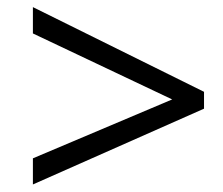

<svg xmlns="http://www.w3.org/2000/svg" viewBox="-20 -625 612 527"><path d="M70.3 -190.4 452.6 -352.1 70.3 -533.2V-605.5L540 -373V-326.7L70.3 -118.7Z"/></svg>

Font: Open Sans
Style: Italic
Weight: 400
Italic angle: -12°
Designer: Monotype Design Team
Foundry: Monotype Imaging Inc.
Version: Version 3.000; ttfautohint (v1.8.4)